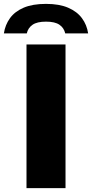

<svg xmlns="http://www.w3.org/2000/svg" viewBox="-71 -969 474 989"><path d="M65.5 0V-740H266.5V0ZM-51 -797Q-44.5 -841 -19.5 -875.5Q5.5 -910 51.2 -929.5Q97 -949 166 -949Q234.5 -949 280.2 -929.2Q326 -909.5 351.2 -875.2Q376.5 -841 383 -797H265Q258.5 -825.5 235.2 -841.5Q212 -857.5 166 -857.5Q120 -857.5 96.8 -841.5Q73.5 -825.5 67 -797Z"/></svg>

Font: Encode Sans SC SemiExpanded ExtraBold
Style: Regular
Weight: 800
Width: 6
Designer: Multiple Designers
Foundry: Impallari Type
Version: Version 3.002